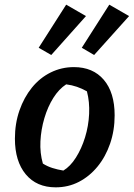

<svg xmlns="http://www.w3.org/2000/svg" viewBox="-20 -793 574 824"><path d="M219 11Q137 11 90.5 -45Q44 -101 44 -198Q44 -263 63.5 -319Q83 -375 117 -417Q151 -459 197.5 -482Q244 -505 297 -505Q379 -505 425.5 -450.5Q472 -396 472 -298Q472 -233 452.5 -176.5Q433 -120 398.5 -78Q364 -36 318.5 -12.5Q273 11 219 11ZM252 -61Q282 -79 306 -117Q330 -155 345 -203.5Q360 -252 362.5 -304Q365 -356 353 -401Q332 -413 310 -420.5Q288 -428 264 -431Q233 -411 209 -373Q185 -335 170.5 -286Q156 -237 153.5 -186.5Q151 -136 164 -91Q183 -79 205 -72Q227 -65 252 -61ZM264 -773 349 -724 200 -557 146 -588ZM449 -773 534 -724 384 -557 331 -588Z"/></svg>

Font: Piazzolla Thin
Style: Bold Italic
Weight: 700
Italic angle: -11.3°
Version: Version 2.005